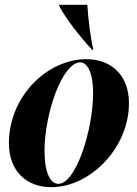

<svg xmlns="http://www.w3.org/2000/svg" viewBox="-20 -766 571 798"><path d="M516 -337C516 -456 440 -520 339 -520C175 -520 17 -364 17 -171C17 -56 89 12 193 12C356 12 516 -152 516 -337ZM165 -138C165 -294 239 -507 314 -507C343 -507 367 -463 367 -380C367 -225 295 -2 223 -2C188 -2 165 -51 165 -138ZM226 -741C255 -686 311 -615 363 -559H368C357 -606 346 -689 343 -746H226Z"/></svg>

Font: Nyght Serif Bold Italic
Style: Regular
Weight: 700
Italic angle: -16°
Designer: Maksym Kobuzan
Version: Version 0.410;Glyphs 3.1.2 (3151)